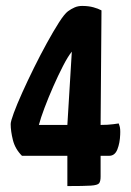

<svg xmlns="http://www.w3.org/2000/svg" viewBox="-20 -627 440 647"><path d="M207 0V-102H54Q31 -125 23.5 -155Q16 -185 16 -209Q16 -218 26.5 -246.5Q37 -275 55 -315Q73 -355 94.5 -398.5Q116 -442 138 -482Q160 -522 178.5 -551Q197 -580 209 -589Q220 -597 231.5 -602Q243 -607 257 -607Q278 -607 294.5 -602.5Q311 -598 322 -592L319 -206Q344 -206 362 -208.5Q380 -211 380 -211Q380 -211 383 -202Q386 -193 385 -173Q384 -145 375.5 -123.5Q367 -102 348 -102H319V-32Q319 -16 314 -9.5Q309 -3 286 -1.5Q263 0 207 0ZM111 -206H207L222 -453Q209 -437 192.5 -405Q176 -373 159.5 -335.5Q143 -298 130 -263.5Q117 -229 111 -206Z"/></svg>

Font: Yanone Kaffeesatz
Style: Bold
Weight: 700
Designer: Yanone (Cyrillic: Daniel Pouzeot, Huerta Tipografica, and Cyreal)
Foundry: Yanone
Version: Version 2.003